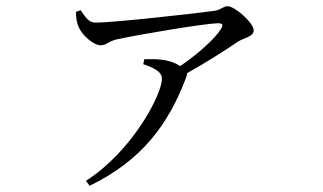

<svg xmlns="http://www.w3.org/2000/svg" viewBox="-20 -541 1040 619"><path d="M442 -334C474 -323 502 -311 502 -287C502 -236 406 -53 257 42L269 58C435 -23 522 -137 580 -291C582 -297 583 -301 583 -305C649 -342 714 -384 746 -406C763 -418 798 -422 798 -443C798 -467 737 -521 714 -521C699 -521 691 -508 670 -506C624 -499 344 -468 289 -468C267 -468 257 -483 240 -508L225 -503C225 -484 227 -468 234 -453C245 -427 282 -395 304 -395C324 -395 327 -407 356 -414C439 -432 647 -466 682 -466C698 -466 701 -462 692 -447C672 -415 617 -366 561 -328C547 -337 524 -347 495 -349C480 -351 465 -350 445 -350Z"/></svg>

Font: Harano Aji Mincho TW
Style: Regular
Weight: 400
Foundry: Masamichi Hosoda
Version: HaranoAjiMinchoTW-Regular version 20230610;ttx 4.39.4